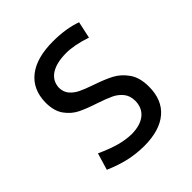

<svg xmlns="http://www.w3.org/2000/svg" viewBox="-147 -586 694 694"><g transform="rotate(-45 200.5 -238.5)"><path d="M195.3 12.2Q155 11.7 119 3.7Q82.9 -4.4 39.6 -22.9L58.8 -87.5Q102.1 -68 133.7 -59.4Q165.3 -50.8 195.3 -50.3Q240.1 -51.1 264.2 -71Q288.3 -90.8 288.8 -126.6Q288.5 -152.8 274.7 -169.6Q261 -186.4 241.1 -195.8Q221.3 -205.2 186.4 -217Q144.2 -230.8 118 -243.7Q91.9 -256.6 73.2 -282.4Q54.6 -308.2 54.6 -351Q55.4 -417.4 100.6 -453.1Q145.8 -488.9 229.7 -488.9Q296.5 -488.9 345.7 -470.9L331.8 -406.4Q275 -425.5 233.4 -425.5Q183.7 -425 156.2 -407.2Q128.8 -389.4 126.7 -355.8Q126.7 -333.3 139.3 -318.4Q151.9 -303.6 170.3 -294.6Q188.8 -285.6 220.8 -274.5Q264.9 -259.6 292.4 -245.2Q319.9 -230.7 340 -202.4Q360 -174.1 360 -127.8Q360 -59.9 317.6 -23.9Q275.1 12.2 195.3 12.2Z"/></g></svg>

Font: DavidDev Light
Style: Regular
Weight: 300
Designer: David.dev
Foundry: David.dev
Version: Version 1.001;FEAKit 1.0